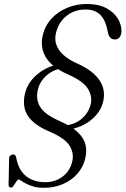

<svg xmlns="http://www.w3.org/2000/svg" viewBox="-20 -732 614 939"><path d="M194 186.5Q165 186.5 143.8 180.2Q122.5 174 107.8 166.2Q93 158.5 84.2 152.2Q75.5 146 71 146Q67 146 62.5 152Q58 158 53.5 165.8Q49 173.5 44.2 179.5Q39.5 185.5 35 185.5Q28 185.5 25 182.2Q22 179 22 172L24.5 42.5Q24.5 35.5 28.5 30.5Q32.5 25.5 40 24Q47.5 22.5 52 25Q56.5 27.5 58.5 35.5Q66 79.5 86 106.8Q106 134 135.8 146.5Q165.5 159 200.5 159Q249 159 284.5 133Q320 107 332 63Q344 20.5 321.5 -17.2Q299 -55 226.5 -86.5Q168.5 -110.5 138 -139.8Q107.5 -169 100 -204Q92.5 -239 103.5 -279.5Q112.5 -314 136.2 -342.5Q160 -371 194 -390.8Q228 -410.5 269.5 -418L281 -398Q238.5 -390.5 207 -362.5Q175.5 -334.5 165.5 -295Q154 -249 174.8 -211.8Q195.5 -174.5 266 -142.5Q329 -115.5 360.2 -85.5Q391.5 -55.5 398.8 -21.8Q406 12 395 50Q385 88 357.2 119Q329.5 150 287.8 168.2Q246 186.5 194 186.5ZM399.5 -685.5Q345.5 -685.5 306.8 -655.5Q268 -625.5 254.5 -573.5Q242.5 -529 266.5 -491Q290.5 -453 350 -425Q409 -399.5 441.5 -368.8Q474 -338 483.8 -303.5Q493.5 -269 483.5 -230.5Q474 -194.5 446.5 -164.8Q419 -135 379.5 -116.8Q340 -98.5 292.5 -96L296 -118.5Q344.5 -122 377.8 -149.8Q411 -177.5 422 -216.5Q434 -257 411.2 -295.8Q388.5 -334.5 313 -368Q234 -402 203.8 -452.5Q173.5 -503 191 -567Q202 -609 232.5 -641.8Q263 -674.5 307.8 -693.5Q352.5 -712.5 406 -712.5Q460.5 -712.5 498 -693Q535.5 -673.5 555 -643Q574.5 -612.5 574 -578Q573.5 -561 565 -550Q556.5 -539 542.5 -539Q529 -539 521 -546.5Q513 -554 509 -567.5L503 -595Q496 -625 482.2 -645.2Q468.5 -665.5 447.8 -675.5Q427 -685.5 399.5 -685.5Z"/></svg>

Font: Fraunces Light
Style: Italic
Weight: 300
Italic angle: -16°
Version: Version 1.000;[b76b70a41]